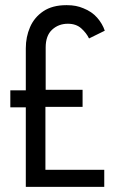

<svg xmlns="http://www.w3.org/2000/svg" viewBox="-20 -724 447 744"><path d="M80 0V-308H20V-374H80V-537Q80 -581 96.5 -619Q113 -657 148 -680.5Q183 -704 237 -704H239Q258 -704 273.5 -701Q289 -698 303 -692Q336 -679 356.5 -655.5Q377 -632 386 -605L325 -575Q315 -596 295 -614Q275 -632 243 -632Q207 -632 182 -609Q157 -586 157 -540V-376H300V-310H156V-66H384V0Z"/></svg>

Font: Stick No Bills ExtraLight
Style: Regular
Weight: 400
Version: Version 2.000